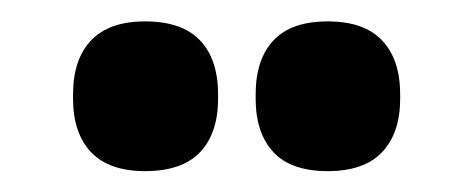

<svg xmlns="http://www.w3.org/2000/svg" viewBox="-20 -704 454 184"><path d="M119 -540Q84.5 -540 67.2 -558.2Q50 -576.5 50 -609.5V-613.5Q50 -647 67.2 -665.2Q84.5 -683.5 119 -683.5Q154.5 -683.5 171.8 -665.2Q189 -647 189 -613.5V-609.5Q189 -576.5 171.8 -558.2Q154.5 -540 119 -540ZM294 -540Q259 -540 242 -558.2Q225 -576.5 225 -609.5V-613.5Q225 -647 242 -665.2Q259 -683.5 294 -683.5Q329 -683.5 346.2 -665.2Q363.5 -647 363.5 -613.5V-609.5Q363.5 -576.5 346.2 -558.2Q329 -540 294 -540Z"/></svg>

Font: Anek Gurmukhi
Style: Bold
Weight: 700
Designer: Sarang Kulkarni (Gurmukhi), Yesha Goshar (Latin)
Foundry: Ek Type
Version: Version 1.003